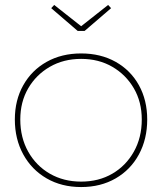

<svg xmlns="http://www.w3.org/2000/svg" viewBox="-20 -746 655 776"><path d="M308 10Q229 10 168.5 -25Q108 -60 74 -122Q40 -184 40 -263Q40 -341 74 -401.5Q108 -462 168.5 -496Q229 -530 308 -530Q387 -530 447.5 -496Q508 -462 541.5 -401.5Q575 -341 575 -263Q575 -184 541.5 -122Q508 -60 447.5 -25Q387 10 308 10ZM308 -12Q379 -12 434 -44Q489 -76 521 -133Q553 -190 553 -263Q553 -334 521 -389Q489 -444 434 -476Q379 -508 308 -508Q237 -508 181.5 -476Q126 -444 94 -389Q62 -334 62 -263Q62 -190 94 -133Q126 -76 181.5 -44Q237 -12 308 -12ZM294 -621 187 -713 199 -726 308 -640 417 -726 429 -713 322 -621Z"/></svg>

Font: Lexend Thin
Style: Regular
Weight: 100
Designer: Bonnie Shaver-Troup, Thomas Jockin
Foundry: Lexend
Version: Version 1.007; ttfautohint (v1.8.3)